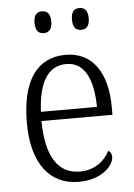

<svg xmlns="http://www.w3.org/2000/svg" viewBox="-53 -782 582 833"><g transform="rotate(-5 237.5 -365.5)"><path d="M324 -646C345 -646 361 -658 361 -693C361 -730 345 -741 324 -741C303 -741 288 -730 288 -693C288 -658 303 -646 324 -646ZM161 -646C182 -646 198 -658 198 -693C198 -730 182 -741 161 -741C140 -741 125 -730 125 -693C125 -658 140 -646 161 -646ZM256 10C359 10 410 -49 410 -86C410 -100 403 -109 395 -113C374 -71 331 -34 265 -34C173 -34 119 -108 118 -267H427V-299C427 -456 360 -544 247 -544C124 -544 54 -451 54 -263C54 -89 130 10 256 10ZM363 -307H119C125 -431 164 -504 247 -504C327 -504 362 -425 363 -307Z"/></g></svg>

Font: Noto Serif Khmer SemiCondensed Light
Style: Regular
Weight: 300
Width: 4
Designer: Danh Hong and the Monotype Design Team
Foundry: Monotype Imaging Inc.
Version: Version 2.004